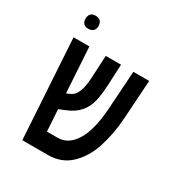

<svg xmlns="http://www.w3.org/2000/svg" viewBox="-179 -893 958 1019"><g transform="rotate(30 300.0 -383.5)"><path d="M67.5 -609H164.5L181.5 -331L203.5 -340.5Q228 -350.5 241.5 -382.8Q255 -415 257.5 -467L265 -609H358.5L352.5 -481.5Q349.5 -420 339.5 -378.8Q329.5 -337.5 302.5 -305.5Q275.5 -273.5 224.5 -253L187 -237.5L195.5 -105H261.5Q326 -105 367.8 -172.5Q409.5 -240 418.5 -373.5L434 -609H531L515.5 -371Q509 -272.5 482 -189Q455 -105.5 400 -52.8Q345 0 261.5 0H105ZM73 -726.5Q73 -746 83 -756.5Q93 -767 111.5 -767Q131.5 -767 142 -756.5Q152.5 -746 152.5 -726.5Q152.5 -707.5 142 -697.2Q131.5 -687 111.5 -687Q93 -687 83 -697.2Q73 -707.5 73 -726.5Z"/></g></svg>

Font: JuliaMono Medium
Style: Regular
Weight: 500
Monospace: yes
Designer: cormullion
Foundry: corm
Version: Version 0.054; ttfautohint (v1.8.4)